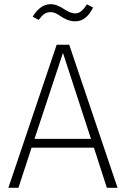

<svg xmlns="http://www.w3.org/2000/svg" viewBox="-20 -898 602 918"><path d="M339 -796C373 -796 402 -815 425 -862L396 -877C375 -846 360 -834 339 -834C321 -834 305 -843 287 -854C266 -868 245 -878 222 -878C186 -878 158 -854 136 -818L165 -803C184 -829 199 -840 222 -840C238 -840 252 -833 269 -821C288 -808 312 -796 339 -796ZM491 0H542L311 -684H251L20 0H68L131 -192H429ZM145 -234 281 -645 415 -234Z"/></svg>

Font: Fira Sans ExtraLight
Style: Regular
Weight: 200
Designer: bBox Type GmbH & Carrois Corporate GbR & Edenspiekermann AG
Foundry: bBox Type GmbH & Carrois Corporate GbR & Edenspiekermann AG
Version: Version 4.300;PS 004.300;hotconv 1.0.88;makeotf.lib2.5.64775